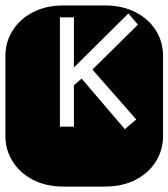

<svg xmlns="http://www.w3.org/2000/svg" viewBox="-22 -689 622 709"><path d="M213.9 0Q147.9 0 99.6 -25.1Q51.3 -50.3 24.7 -92.8Q-2 -135.3 -2 -186V-482.9Q-2 -534.2 24.7 -576.4Q51.3 -618.7 99.6 -643.8Q147.9 -668.9 213.9 -668.9H364.3Q430.2 -668.9 478.8 -643.8Q527.3 -618.7 553.7 -576.4Q580.1 -534.2 580.1 -482.9V-186Q580.1 -135.3 553.7 -92.8Q527.3 -50.3 478.8 -25.1Q430.2 0 364.3 0ZM439 -211.9 481 -248 319.3 -432.1 487.3 -598.1 452.1 -639.2 251 -439.9V-625H199.2V-221.2H251V-374L279.3 -398.9Z"/></svg>

Font: Monofett
Style: Regular
Weight: 400
Designer: Vernon Adams
Foundry: Vernon Adams
Version: Version 1.100; ttfautohint (v1.8.4.7-5d5b);gftools[0.9.28]